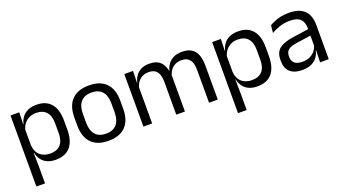

<svg xmlns="http://www.w3.org/2000/svg" viewBox="-53 -1003 3008 1676"><g transform="rotate(-20 1451.0 -164.5)"><path d="M306.5 10.5Q261.5 10.5 228.5 -4.5Q195.5 -19.5 175 -47.5Q154.5 -75.5 147.5 -112.5H121L144.5 -188.5Q146.5 -144.5 164.2 -115.2Q182 -86 212.5 -71.5Q243 -57 281.5 -57Q343 -57 375.8 -93Q408.5 -129 408.5 -198.5V-292Q408.5 -361 376 -397Q343.5 -433 281.5 -433Q244.5 -433 216 -418.5Q187.5 -404 168.8 -379Q150 -354 143 -322L123 -378.5H146.5Q154.5 -412 173.8 -439.2Q193 -466.5 226.8 -482.8Q260.5 -499 310 -499Q398 -499 444 -444.2Q490 -389.5 490 -285.5V-204.5Q490 -99.5 443.8 -44.5Q397.5 10.5 306.5 10.5ZM146.5 172H66V-488H147L143.5 -370.5L144.5 -345.5V-140L144 -123.5L146.5 13.5Z M797 12.5Q692 12.5 637.8 -44.2Q583.5 -101 583.5 -207.5V-282Q583.5 -388 638 -444.5Q692.5 -501 797 -501Q902 -501 956.2 -444.5Q1010.5 -388 1010.5 -282V-207.5Q1010.5 -101 956.2 -44.2Q902 12.5 797 12.5ZM797 -53.5Q862 -53.5 895.8 -92Q929.5 -130.5 929.5 -203V-286.5Q929.5 -358.5 895.8 -396.8Q862 -435 797 -435Q732.5 -435 698.5 -396.8Q664.5 -358.5 664.5 -286.5V-203Q664.5 -130.5 698.5 -92Q732.5 -53.5 797 -53.5Z M1813.5 0H1732.5V-305.5Q1732.5 -344 1722.8 -372.2Q1713 -400.5 1690.8 -416Q1668.5 -431.5 1631 -431.5Q1595.5 -431.5 1569.5 -417Q1543.5 -402.5 1527.5 -378.2Q1511.5 -354 1505 -323L1492.5 -380.5H1502.5Q1510.5 -412 1529.5 -439Q1548.5 -466 1581 -482.5Q1613.5 -499 1661.5 -499Q1716 -499 1749.2 -477.5Q1782.5 -456 1798 -414.8Q1813.5 -373.5 1813.5 -314.5ZM1204 0H1123V-488H1204L1200.5 -371L1204 -366ZM1508.5 0H1428V-305.5Q1428 -344 1418.2 -372.2Q1408.5 -400.5 1386.5 -416Q1364.5 -431.5 1327 -431.5Q1291 -431.5 1265 -417Q1239 -402.5 1223 -377.8Q1207 -353 1200.5 -321.5L1185.5 -379H1203.5Q1211 -412 1229.5 -439.2Q1248 -466.5 1279.8 -482.8Q1311.5 -499 1357 -499Q1424.5 -499 1459.8 -464Q1495 -429 1504 -362Q1506.5 -352 1507.5 -340.2Q1508.5 -328.5 1508.5 -317Z M2179.5 10.5Q2134.5 10.5 2101.5 -4.5Q2068.5 -19.5 2048 -47.5Q2027.5 -75.5 2020.5 -112.5H1994L2017.5 -188.5Q2019.5 -144.5 2037.2 -115.2Q2055 -86 2085.5 -71.5Q2116 -57 2154.5 -57Q2216 -57 2248.8 -93Q2281.5 -129 2281.5 -198.5V-292Q2281.5 -361 2249 -397Q2216.5 -433 2154.5 -433Q2117.5 -433 2089 -418.5Q2060.5 -404 2041.8 -379Q2023 -354 2016 -322L1996 -378.5H2019.5Q2027.5 -412 2046.8 -439.2Q2066 -466.5 2099.8 -482.8Q2133.5 -499 2183 -499Q2271 -499 2317 -444.2Q2363 -389.5 2363 -285.5V-204.5Q2363 -99.5 2316.8 -44.5Q2270.5 10.5 2179.5 10.5ZM2019.5 172H1939V-488H2020L2016.5 -370.5L2017.5 -345.5V-140L2017 -123.5L2019.5 13.5Z M2844.5 0H2764L2767.5 -118.5L2764.5 -131V-286.5L2765 -315Q2765 -374.5 2734.8 -403Q2704.5 -431.5 2639 -431.5Q2586.5 -431.5 2542.8 -416.5Q2499 -401.5 2465 -381.5L2472.5 -450.5Q2491.5 -462 2517.8 -473.2Q2544 -484.5 2577.8 -492Q2611.5 -499.5 2652 -499.5Q2704.5 -499.5 2741.2 -486.8Q2778 -474 2800.8 -450Q2823.5 -426 2834 -392Q2844.5 -358 2844.5 -316ZM2596 10.5Q2523.5 10.5 2484.8 -24.8Q2446 -60 2446 -125.5V-140Q2446 -207.5 2487.8 -240.8Q2529.5 -274 2620.5 -287L2775 -309L2779.5 -250L2630.5 -228.5Q2574.5 -220.5 2550.5 -201.2Q2526.5 -182 2526.5 -144.5V-136.5Q2526.5 -98 2550.2 -77.5Q2574 -57 2621.5 -57Q2663.5 -57 2693.5 -71.5Q2723.5 -86 2742 -110.5Q2760.5 -135 2767 -165L2779.5 -110H2764Q2757 -78 2737.8 -50.5Q2718.5 -23 2684 -6.2Q2649.5 10.5 2596 10.5Z"/></g></svg>

Font: Anek Malayalam
Style: Regular
Weight: 400
Version: Version 1.003